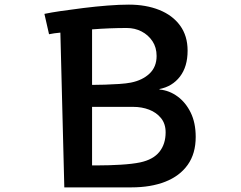

<svg xmlns="http://www.w3.org/2000/svg" viewBox="-20 -810 1040 830"><path d="M258 0 241 -669Q227 -668 214.5 -666Q202 -664 192 -662L172 -750Q200 -756 244.5 -762.5Q289 -769 341.5 -775.5Q394 -782 445 -786Q496 -790 537 -790Q611 -790 668.5 -767Q726 -744 758.5 -699.5Q791 -655 791 -591Q791 -522 758 -479Q725 -436 669 -425L670 -423Q712 -419 747.5 -393Q783 -367 804.5 -323Q826 -279 826 -218Q826 -146 791.5 -97.5Q757 -49 694.5 -24.5Q632 0 548 0ZM378 -443Q402 -443 433.5 -444Q465 -445 495.5 -447Q526 -449 546 -453Q596 -463 626.5 -492Q657 -521 657 -568Q657 -605 639 -632Q621 -659 592 -674Q563 -689 528 -689Q455 -689 378 -683ZM403 -95Q452 -95 502 -98Q552 -101 586 -108Q642 -120 669 -153.5Q696 -187 696 -238Q696 -275 676 -299.5Q656 -324 624.5 -336Q593 -348 556 -348H378V-95Z"/></svg>

Font: RocknRoll One
Style: Regular
Weight: 400
Designer: Fontworks Inc.
Foundry: Fontworks Inc.
Version: Version 1.100